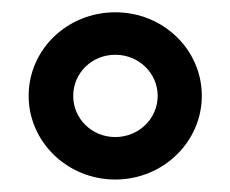

<svg xmlns="http://www.w3.org/2000/svg" viewBox="-20 -572 373 311"><path d="M166.7 -281.2C244.4 -281.2 306.9 -342.4 306.9 -416.7C306.9 -491.7 244.4 -552.1 166.7 -552.1C88.9 -552.1 26.4 -491.7 26.4 -416.7C26.4 -342.4 88.9 -281.2 166.7 -281.2ZM166.7 -350C128.5 -350 98.6 -379.9 98.6 -416.7C98.6 -453.5 128.5 -483.3 166.7 -483.3C204.9 -483.3 235.4 -453.5 235.4 -416.7C235.4 -379.9 204.9 -350 166.7 -350Z"/></svg>

Font: Afacad Medium
Style: Regular
Weight: 500
Designer: Kristian Moeller
Foundry: Dicotype
Version: Version 1.000